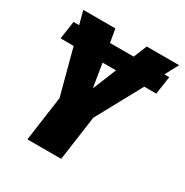

<svg xmlns="http://www.w3.org/2000/svg" viewBox="-162 -825 917 954"><g transform="rotate(30 297.0 -348.0)"><path d="M553 -620H581L566 -517H497L355 -257L319 0H125L161 -257L92 -517H17L32 -620H64L44 -696H228L241 -620H377L408 -696H594ZM280 -382 335 -517H258Z"/></g></svg>

Font: Fira Sans Extra Condensed Black
Style: Italic
Weight: 900
Width: 3
Italic angle: -8°
Designer: Carrois Corporate & Edenspiekermann AG
Foundry: Carrois Corporate GbR & Edenspiekermann AG
Version: Version 4.203